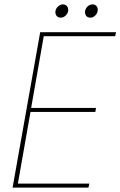

<svg xmlns="http://www.w3.org/2000/svg" viewBox="-20 -850 546 870"><path d="M505.9 -704.1 502 -686H178.2L121.1 -360.8H415L412.1 -342.8H118.2L61 -18.1H384.8L380.9 0H37.1L162.1 -704.1ZM254.9 -770Q243.7 -770 237.3 -777.1Q231 -784.2 231 -794.9Q231 -808.6 241.5 -819.3Q252 -830.1 266.1 -830.1Q276.4 -830.1 282.7 -823Q289.1 -815.9 289.1 -805.2Q289.1 -791.5 278.8 -780.8Q268.6 -770 254.9 -770ZM389.2 -770Q377.9 -770 371.6 -777.1Q365.2 -784.2 365.2 -794.9Q365.2 -808.6 375.5 -819.3Q385.7 -830.1 399.9 -830.1Q410.2 -830.1 416.5 -823.2Q422.9 -816.4 422.9 -806.2Q422.9 -792 412.8 -781Q402.8 -770 389.2 -770Z"/></svg>

Font: SVN-Poppins Thin
Style: Italic
Weight: 100
Italic angle: -10°
Designer: Ninad Kale (Devanagari), Jonny Pinhorn (Latin)
Foundry: Indian Type Foundry
Version: Version 3.002 2017